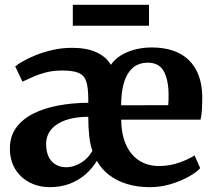

<svg xmlns="http://www.w3.org/2000/svg" viewBox="-20 -764 888 795"><path d="M185.5 11Q141.5 11 103.8 -8Q66 -27 43.5 -63Q21 -99 21 -149.5Q21 -199.5 46.8 -235Q72.5 -270.5 117.2 -293.2Q162 -316 220.8 -327Q279.5 -338 345.5 -338.5V-358Q345 -402.5 337 -427.2Q329 -452 306 -462Q283 -472 238.5 -472Q200 -472 170.2 -464.2Q140.5 -456.5 116.8 -445.8Q93 -435 73 -426L43 -489Q52.5 -497.5 74.8 -510.2Q97 -523 128.5 -535.8Q160 -548.5 198.5 -557.2Q237 -566 278.5 -566Q339.5 -566 379.8 -547.2Q420 -528.5 439 -495.5Q455.5 -519.5 482 -535.5Q508.5 -551.5 541 -559.5Q573.5 -567.5 607 -567.5Q708.5 -567.5 762 -515Q815.5 -462.5 817.5 -366.5Q817.5 -334 816 -310.2Q814.5 -286.5 810.5 -268.5H482Q482 -223.5 493 -188Q504 -152.5 524.5 -127.5Q545 -102.5 574 -89.5Q603 -76.5 638.5 -76.5Q682 -76.5 722.2 -90.8Q762.5 -105 785.5 -120.5L809 -67.5Q793 -50 760.5 -32Q728 -14 686.5 -1.5Q645 11 600.5 11Q549.5 11 506.5 -2Q463.5 -15 431.8 -39.5Q400 -64 381 -98Q362.5 -67 334.2 -42.2Q306 -17.5 268.8 -3.2Q231.5 11 185.5 11ZM481.5 -328 676.5 -328.5Q677.5 -337 677.8 -349.5Q678 -362 678 -371Q678 -431 658.8 -467.8Q639.5 -504.5 591.5 -504.5Q569 -504.5 549.5 -495.8Q530 -487 514.8 -466.8Q499.5 -446.5 490.8 -412.5Q482 -378.5 481.5 -328ZM255 -71.5Q272.5 -71.5 292.5 -78.8Q312.5 -86 331 -101.2Q349.5 -116.5 362.5 -139.5Q353 -167 349.2 -203.2Q345.5 -239.5 345.5 -280.5Q299.5 -280 266.5 -271Q233.5 -262 212.2 -246.5Q191 -231 181 -211.2Q171 -191.5 171 -169Q171 -121 194 -96.2Q217 -71.5 255 -71.5ZM597 -744V-657.5H281.5V-744Z"/></svg>

Font: Merriweather 24pt
Style: Bold
Weight: 700
Designer: Eben Sorkin
Foundry: Eben Sorkin
Version: Version 2.100